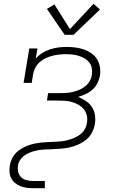

<svg xmlns="http://www.w3.org/2000/svg" viewBox="-20 -785 640 1010"><path d="M152 205Q135 205 118 202.5Q101 200 85.5 193.5Q70 187 57.5 176Q45 165 38 150.5Q31 136 30 118.5Q29 101 32 83Q35 66 43 49.5Q51 33 64 19.5Q77 6 93.5 -3.5Q110 -13 127 -19.5Q144 -26 161 -29.5Q178 -33 195.5 -35Q213 -37 230.5 -37.5Q248 -38 265.5 -39Q283 -40 300.5 -41.5Q318 -43 335 -47.5Q352 -52 369 -59Q386 -66 401 -77Q416 -88 425.5 -104.5Q435 -121 437 -138Q441 -157 437 -176Q433 -195 422 -209Q411 -223 395 -232.5Q379 -242 361.5 -247.5Q344 -253 324.5 -254.5Q305 -256 286 -256H227L233 -295H293Q310 -295 327 -296Q344 -297 361.5 -301Q379 -305 396 -312Q413 -319 427.5 -330.5Q442 -342 451.5 -358Q461 -374 463 -391Q466 -409 463 -426Q460 -443 450 -456Q440 -469 425.5 -477.5Q411 -486 395 -491Q379 -496 361.5 -498Q344 -500 327 -500Q309 -500 291 -498Q273 -496 255.5 -491.5Q238 -487 220.5 -479Q203 -471 189 -458.5Q175 -446 166 -429Q157 -412 154 -394L147 -349H104L134 -530H177L168 -477Q183 -494 203 -506.5Q223 -519 245 -526Q267 -533 288.5 -535.5Q310 -538 332 -538Q355 -538 378 -535Q401 -532 422 -524.5Q443 -517 461 -504.5Q479 -492 490.5 -473.5Q502 -455 505.5 -432.5Q509 -410 506 -387Q502 -367 492.5 -347.5Q483 -328 466.5 -313.5Q450 -299 430.5 -290Q411 -281 391 -275Q412 -267 431.5 -254Q451 -241 463.5 -222Q476 -203 479.5 -179.5Q483 -156 479 -132Q475 -109 463.5 -87Q452 -65 432.5 -49.5Q413 -34 390 -24Q367 -14 343.5 -9Q320 -4 297 -2.5Q274 -1 251 0H250Q250 0 250 0Q250 0 250 0H249Q232 1 215 1.5Q198 2 181.5 5Q165 8 148 13.5Q131 19 116 28Q101 37 89.5 51.5Q78 66 75 83Q72 101 75.5 118Q79 135 90.5 146.5Q102 158 118.5 162.5Q135 167 152 167H216V205ZM320 -602 227 -738 266 -762 348 -632 472 -765 506 -735 367 -602Z"/></svg>

Font: Iosevka Curly Slab XLtEx
Style: Italic
Weight: 200
Width: 7
Italic angle: -9°
Monospace: yes
Designer: Belleve Invis
Foundry: Belleve Invis
Version: Version 11.1.0; ttfautohint (v1.8.3)